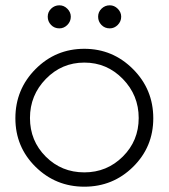

<svg xmlns="http://www.w3.org/2000/svg" viewBox="-20 -695 636 724"><path d="M38 -249Q38 -358 114 -434.5Q190 -511 298 -511Q405 -511 481.5 -434.5Q558 -358 558 -249Q558 -141 482 -66Q406 9 298 9Q190 9 114 -66Q38 -141 38 -249ZM298 -45Q383 -45 443 -104.5Q503 -164 503 -250Q503 -336 443 -397.5Q383 -459 298 -459Q213 -459 153 -397.5Q93 -336 93 -250Q93 -164 152.5 -104.5Q212 -45 298 -45ZM204 -675Q221 -675 234 -662Q247 -649 247 -632Q247 -614 234 -601Q221 -588 204 -588Q185 -588 172.5 -601Q160 -614 160 -632Q160 -650 173 -662.5Q186 -675 204 -675ZM394 -675Q411 -675 424 -662Q437 -649 437 -632Q437 -614 424 -601Q411 -588 394 -588Q375 -588 362.5 -601Q350 -614 350 -632Q350 -650 363 -662.5Q376 -675 394 -675Z"/></svg>

Font: Human Sans Light
Style: Regular
Weight: 300
Designer: Tim Radville
Foundry: Continuum
Version: Version 1.000;FEAKit 1.0